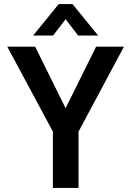

<svg xmlns="http://www.w3.org/2000/svg" viewBox="-20 -931 650 951"><path d="M242 -279 16 -700H154L305 -395L456 -700H594L369 -279V0H242ZM271 -911H339L466 -755H367L305 -836L243 -755H144Z"/></svg>

Font: Sarabun SemiBold
Style: Regular
Weight: 600
Designer: Suppakit Chalermlarp | Katatrad Co.,Ltd.
Foundry: Cadson Demak Co.,Ltd.
Version: Version 1.000; ttfautohint (v1.6)